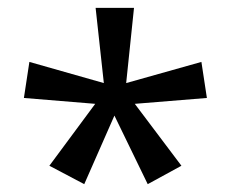

<svg xmlns="http://www.w3.org/2000/svg" viewBox="-20 -780 591 490"><path d="M322 -760 302 -568 494 -622 508 -530 324 -515 443 -357 357 -310 272 -485 195 -310 106 -357 223 -515 41 -530 55 -622 245 -568 224 -760Z"/></svg>

Font: Noto Sans Limbu
Style: Regular
Weight: 400
Designer: Monotype Design Team
Foundry: Monotype Imaging Inc.
Version: Version 2.004; ttfautohint (v1.8.4.7-5d5b)